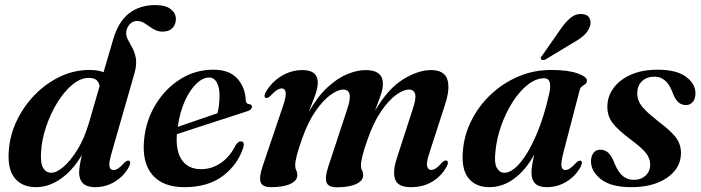

<svg xmlns="http://www.w3.org/2000/svg" viewBox="-20 -744 2825 774"><path d="M499.5 -71Q479.5 -34 443.2 -11.8Q407 10.5 363.5 10.5Q330 10.5 314.5 -5Q299 -20.5 299 -48.5Q299 -73.5 310.5 -119.5Q271.5 -55 223.5 -22.2Q175.5 10.5 125.5 10.5Q68.5 10.5 38.5 -27.2Q8.5 -65 16 -142.5Q21 -203 48.8 -260Q76.5 -317 121 -362.5Q165.5 -408 222 -435Q278.5 -462 341 -462Q374.5 -462 397.5 -453L436 -584.5Q457 -656.5 500 -690Q543 -723.5 606 -723.5Q648 -723.5 668.5 -707Q689 -690.5 689 -668Q689 -645.5 675.2 -631Q661.5 -616.5 636 -616.5Q614.5 -616.5 597.5 -627.2Q580.5 -638 565 -648.8Q549.5 -659.5 532.5 -659.5Q515 -659.5 502.5 -645.8Q490 -632 488.5 -611.5Q488.5 -596.5 496.8 -581.8Q505 -567 514.5 -549.2Q524 -531.5 527.8 -508Q531.5 -484.5 523 -452L430 -127.5Q418.5 -88.5 421.2 -73.5Q424 -58.5 437.5 -58.5Q446.5 -58.5 456.5 -65Q466.5 -71.5 481.5 -88Q493 -99 500 -96Q510 -91.5 499.5 -71ZM145.5 -130Q142.5 -84.5 154.5 -66Q166.5 -47.5 187 -47.5Q208 -47.5 236.5 -72Q265 -96.5 292.5 -141.2Q320 -186 338 -247L381.5 -396.5Q379 -412 369.2 -421Q359.5 -430 338 -430Q304.5 -430 271.2 -402.2Q238 -374.5 210.5 -329.5Q183 -284.5 165.5 -232Q148 -179.5 145.5 -130Z M961 -150Q939 -81 879 -35.2Q819 10.5 723.5 10.5Q635.5 10.5 593.5 -40Q551.5 -90.5 561 -182Q568.5 -259 607.5 -323Q646.5 -387 707 -425Q767.5 -463 839.5 -463Q905 -463 936.8 -427.2Q968.5 -391.5 970.5 -342Q971 -325 985 -324Q995.5 -323 995.5 -314Q996 -308.5 991.2 -303.5Q986.5 -298.5 973.5 -294.5Q958 -289.5 925 -278.8Q892 -268 850.5 -254.5Q809 -241 767.2 -227.5Q725.5 -214 693 -203Q688 -134 713.8 -98Q739.5 -62 791 -62Q833.5 -62 870.2 -87Q907 -112 930.5 -159.5Q941.5 -175 951 -174Q967.5 -173.5 961 -150ZM823 -431.5Q797.5 -431.5 771.5 -406.5Q745.5 -381.5 725.2 -337Q705 -292.5 696.5 -232.5Q735 -246 780.5 -261.5Q826 -277 856.5 -287.5Q860 -301 862.5 -318.8Q865 -336.5 865 -359.5Q865 -391.5 854 -411.5Q843 -431.5 823 -431.5Z M1303.5 -72.5 1379 -301.5Q1394 -346.5 1389 -364.8Q1384 -383 1363.5 -383Q1342.5 -383 1312.8 -361.8Q1283 -340.5 1252 -296Q1221 -251.5 1197 -182.5Q1182 -140 1176 -115.8Q1170 -91.5 1170 -78Q1170 -66 1174.2 -57.5Q1178.5 -49 1178.5 -37.5Q1178.5 -15.5 1150.2 -2.5Q1122 10.5 1072.5 10.5Q1037 10.5 1030.5 -10.2Q1024 -31 1039 -74.5L1122 -320Q1134.5 -357.5 1131.5 -372.5Q1128.5 -387.5 1116 -387.5Q1107 -387.5 1096.5 -381Q1086 -374.5 1069 -356.5Q1058 -346.5 1051 -349.5Q1041.5 -354 1051.5 -373Q1075 -413.5 1114.5 -437.5Q1154 -461.5 1199.5 -461.5Q1261 -461.5 1261 -411Q1261 -388.5 1249.8 -358.2Q1238.5 -328 1224.5 -292Q1260 -355 1300.5 -392.2Q1341 -429.5 1380.8 -445.5Q1420.5 -461.5 1454 -461.5Q1524.5 -461.5 1523.5 -404.5Q1523.5 -385 1514 -358.5Q1504.5 -332 1491.5 -297Q1544 -386.5 1604.8 -424Q1665.5 -461.5 1717 -461.5Q1770.5 -461.5 1783 -424.8Q1795.5 -388 1774.5 -324L1711.5 -129Q1698 -88.5 1702 -73.8Q1706 -59 1718 -59Q1727 -59 1737.2 -65.5Q1747.5 -72 1762 -89Q1774 -99.5 1780.5 -96.5Q1791 -92 1780 -71.5Q1760 -34.5 1723 -12Q1686 10.5 1636 10.5Q1585.5 10.5 1573.5 -19.5Q1561.5 -49.5 1579.5 -105.5L1643 -301.5Q1658.5 -346.5 1653.5 -364.8Q1648.5 -383 1628 -383Q1607 -383 1577.2 -361.8Q1547.5 -340.5 1516.8 -296Q1486 -251.5 1462 -182.5Q1447 -140.5 1441 -115.5Q1435 -90.5 1435 -77.5Q1435 -65.5 1439.5 -57Q1444 -48.5 1444 -37Q1444 -15.5 1415.8 -2.2Q1387.5 11 1338 11Q1302.5 11 1296 -9.8Q1289.5 -30.5 1303.5 -72.5Z M2252 -132Q2240.5 -88.5 2243.5 -73.5Q2246.5 -58.5 2258.5 -58.5Q2267.5 -58.5 2277.5 -65Q2287.5 -71.5 2302.5 -88Q2314 -99 2321 -96Q2331 -91.5 2320.5 -71Q2300 -34 2263.8 -11.8Q2227.5 10.5 2184 10.5Q2151.5 10.5 2137 -4.8Q2122.5 -20 2122.5 -48.5Q2122.5 -73.5 2134 -121.5Q2099.5 -58.5 2053 -24Q2006.5 10.5 1952 10.5Q1897 10.5 1867.8 -26.8Q1838.5 -64 1846.5 -140.5Q1852 -202 1881 -259.5Q1910 -317 1958 -362.5Q2006 -408 2068.2 -435Q2130.5 -462 2202 -462Q2270 -462 2308.8 -448Q2347.5 -434 2346 -418.5Q2345.5 -409.5 2339.2 -405Q2333 -400.5 2326.2 -395.8Q2319.5 -391 2317 -381.5ZM1977.5 -136Q1971.5 -87.5 1982.8 -67.5Q1994 -47.5 2013 -47.5Q2043 -47.5 2077 -87.8Q2111 -128 2142.2 -200.5Q2173.5 -273 2194.5 -369Q2207 -428.5 2174 -428.5Q2140.5 -428.5 2107.5 -402.5Q2074.5 -376.5 2047 -333.5Q2019.5 -290.5 2001 -238.8Q1982.5 -187 1977.5 -136ZM2239.5 -626Q2260.5 -656.5 2281.2 -673Q2302 -689.5 2326 -687.5Q2349 -686 2356.5 -670.5Q2364 -655 2358 -638Q2351 -616.5 2333 -600.8Q2315 -585 2288.5 -570.5L2179.5 -504.5Q2166 -499 2161.5 -505.5Q2158.5 -509 2160.8 -513.2Q2163 -517.5 2167 -522Z M2535 -19Q2564 -19 2582.5 -36.2Q2601 -53.5 2601 -80Q2601.5 -103.5 2585.8 -124.8Q2570 -146 2524 -180.5Q2471 -219.5 2449 -249Q2427 -278.5 2428.5 -318Q2429.5 -357 2454 -390Q2478.5 -423 2523.5 -443Q2568.5 -463 2631 -463Q2706.5 -463 2744.8 -435Q2783 -407 2783.5 -369.5Q2784 -346.5 2773.2 -333.5Q2762.5 -320.5 2745 -320.5Q2726.5 -320.5 2713.2 -333Q2700 -345.5 2688.5 -378Q2665 -435 2618.5 -435Q2587.5 -435 2568.2 -416.8Q2549 -398.5 2549 -368.5Q2548.5 -351.5 2555.2 -335.8Q2562 -320 2580.5 -301Q2599 -282 2634 -254.5Q2688 -214 2707.5 -185.8Q2727 -157.5 2725 -120.5Q2722 -63 2667.2 -26.2Q2612.5 10.5 2524.5 10.5Q2443 10.5 2402.5 -21.5Q2362 -53.5 2362.5 -94Q2362.5 -114.5 2372.5 -127.5Q2382.5 -140.5 2400 -140.5Q2420.5 -140.5 2434 -126.5Q2447.5 -112.5 2459 -81.5Q2474 -47 2492.5 -33Q2511 -19 2535 -19Z"/></svg>

Font: Fraunces 72pt SemiBold
Style: Italic
Weight: 600
Italic angle: -16°
Version: Version 1.000;[b76b70a41]